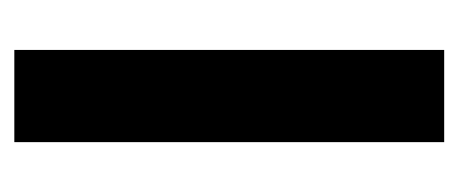

<svg xmlns="http://www.w3.org/2000/svg" viewBox="-206 -434 640 268"><g transform="rotate(-90 114.0 -300.0)"><path d="M49.6 0V-600H178.3V0Z"/></g></svg>

Font: Big Shoulders Text SC Thin
Style: Regular
Weight: 100
Designer: Patric King
Foundry: XO Type Co
Version: Version 2.002